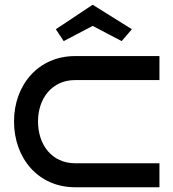

<svg xmlns="http://www.w3.org/2000/svg" viewBox="-20 -788 730 808"><path d="M651 -101H296C199 -101 140 -178 140 -277C140 -374 199 -451 296 -451H651V-552H296C141 -552 39 -430 39 -277C39 -122 141 0 296 0H651ZM535 -665 370 -768 215 -665 248 -615 370 -679 492 -615Z"/></svg>

Font: Bruno Ace SC
Style: Regular
Weight: 400
Designer: Astigmatic (AOETI)
Foundry: Astigmatic (AOETI)
Version: Version 1.000